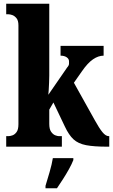

<svg xmlns="http://www.w3.org/2000/svg" viewBox="-20 -780 602 1021"><path d="M13 0V-56H26Q33 -56 45.5 -60Q58 -64 68 -77.5Q78 -91 78 -119V-645Q78 -671 67.5 -683.5Q57 -696 45 -700Q33 -704 26 -704H13V-760H242V-378Q242 -361 241 -340Q240 -319 239 -301Q238 -283 237 -276L337 -421Q347 -432 347 -441Q347 -450 347 -454Q347 -467 334.5 -475.5Q322 -484 302 -484V-536H531V-484Q503 -484 474.5 -464.5Q446 -445 415 -400L373 -340L484 -141Q507 -99 524.5 -77.5Q542 -56 558 -56H561V0H550Q480 0 438 -8Q396 -16 371 -39Q346 -62 325 -107L264 -235L242 -197V-121Q242 -93 252 -79Q262 -65 274 -60.5Q286 -56 293 -56H309V0ZM222 208Q231 179 243.5 136Q256 93 261 61H370V71Q362 92 347 119Q332 146 315 172.5Q298 199 283 221H222Z"/></svg>

Font: Noto Serif Tamil ExtraCondensed Black
Style: Italic
Weight: 900
Width: 2
Italic angle: -12°
Designer: Indian Type Foundry, Tom Grace, and the Monotype Design Team
Foundry: Monotype Imaging Inc.
Version: Version 2.003; ttfautohint (v1.8.4.7-5d5b)